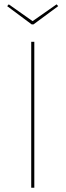

<svg xmlns="http://www.w3.org/2000/svg" viewBox="-20 -876 306 896"><path d="M244 -855.7 132.1 -777.3 21 -855.7 13.4 -847.4 128.1 -762H136.1L251.6 -847.4ZM140.1 -680.9H125.7V0H140.1Z"/></svg>

Font: Fira Sans Hair
Style: Regular
Weight: 100
Designer: bBox Type GmbH & Carrois Corporate GbR & Edenspiekermann AG
Foundry: bBox Type GmbH & Carrois Corporate GbR & Edenspiekermann AG
Version: Version 4.300;PS 004.300;hotconv 1.0.88;makeotf.lib2.5.64775